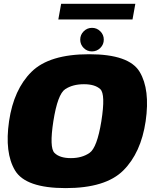

<svg xmlns="http://www.w3.org/2000/svg" viewBox="-20 -960 789 986"><path d="M317 6Q522 6 613 -84.5Q704 -175 728 -337.5Q751.5 -500.5 697.2 -591Q643 -681.5 438 -681.5Q233 -681.5 141.8 -591.2Q50.5 -501 26.5 -337.5Q3 -175.5 57.2 -84.8Q111.5 6 317 6ZM344 -148Q286.5 -148 259.8 -174.8Q233 -201.5 254 -337.5Q276 -476.5 314.8 -502Q353.5 -527.5 411 -527.5Q468 -527.5 495.2 -502Q522.5 -476.5 500.5 -337.5Q478.5 -201.5 439.8 -174.8Q401 -148 344 -148ZM452 -696Q477.5 -696 495.2 -713.8Q513 -731.5 513 -756.5Q513 -781.5 495.2 -799.2Q477.5 -817 452.5 -817Q427.5 -817 409.8 -799.2Q392 -781.5 392 -756.5Q392 -731.5 409.5 -713.8Q427 -696 452 -696ZM279.5 -860H660.5L675 -940.5H294Z"/></svg>

Font: Anybody Thin Black
Style: Italic
Weight: 900
Italic angle: -10°
Version: Version 1.113;gftools[0.9.25]